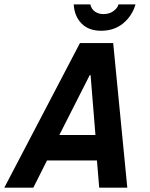

<svg xmlns="http://www.w3.org/2000/svg" viewBox="-41 -867 693 887"><path d="M-21.1 0 328.3 -668H481.9L547.1 0H417.3L406.9 -125.8H176.3L112.9 0ZM233.2 -243.4H399.9L377.5 -519.9H373.5ZM426.1 -724.9Q368.4 -724.9 335.5 -758.6Q302.6 -792.3 299.6 -846.6H376.4Q381.2 -824.6 397.9 -813.3Q414.7 -801.9 436.3 -801.9Q465.2 -801.9 484.1 -816.5Q503 -831.1 506.3 -846.6H585.1Q569 -792.9 527.7 -758.9Q486.4 -724.9 426.1 -724.9Z"/></svg>

Font: Atkinson Hyperlegible Mono ExtraLight
Style: Italic
Weight: 200
Italic angle: -12°
Monospace: yes
Designer: Elliott Scott, Megan Eiswerth, Linus Boman, Theodore Petrosky, Letters from Sweden
Foundry: Applied Design Works, Letters from Sweden
Version: Version 2.001